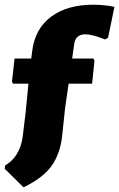

<svg xmlns="http://www.w3.org/2000/svg" viewBox="-39 -646 507 817"><path d="M359 -626Q402 -626 448 -617L421 -486L408 -478Q354 -500 324 -500Q284 -500 277 -461L268 -397H359L363 -387L353 -290H253L238 -186L225 -64Q216 12 178.5 62.5Q141 113 61 151L-19 72L-17 58Q44 22 57 -60L70 -167L82 -290H16L12 -299L23 -397H94L98 -429Q110 -524 178.5 -575Q247 -626 359 -626Z"/></svg>

Font: Alegreya Sans SC Black
Style: Regular
Weight: 900
Designer: Juan Pablo del Peral
Foundry: Huerta Tipografica
Version: Version 2.007